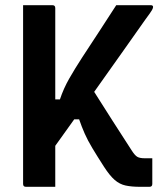

<svg xmlns="http://www.w3.org/2000/svg" viewBox="-20 -720 640 740"><path d="M69 -700H182Q193 -700 193 -689V-337H211Q225 -379 247 -417.5Q269 -456 297 -499Q327 -544 362.5 -599Q398 -654 428 -700H561Q570 -700 570 -693Q570 -689 566 -681.5Q562 -674 539 -643Q510 -601 457.5 -527.5Q405 -454 343 -366Q378 -310 414.5 -253.5Q451 -197 487 -141Q499 -122 508.5 -116Q518 -110 538 -110H567V-11Q567 0 556 0H520Q487 0 464 -5Q441 -10 422 -26.5Q403 -43 381 -77Q354 -119 336 -149Q318 -179 306.5 -205Q295 -231 285 -260H266Q230 -210 193 -158V0H80Q69 0 69 -11Z"/></svg>

Font: Recursive Mn Lnr St SmB
Style: Regular
Weight: 600
Monospace: yes
Version: Version 1.079;hotconv 1.0.112;makeotfexe 2.5.65598; ttfautoh